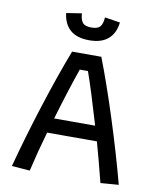

<svg xmlns="http://www.w3.org/2000/svg" viewBox="-89 -881 785 950"><g transform="rotate(10 303.5 -405.5)"><path d="M168 -799 245 -811Q247 -779 259 -764.5Q271 -750 303 -750Q335 -750 347 -764.5Q359 -779 361 -811L438 -799Q432 -745 398.5 -715.5Q365 -686 303 -686Q241 -686 207.5 -715.5Q174 -745 168 -799ZM35 -7Q76 -161 128.5 -325Q181 -489 230 -616H377Q426 -489 478.5 -325Q531 -161 572 -7L481 0Q453 -111 428 -200H178Q148 -96 126 0ZM406 -275Q354 -451 324 -535H283Q247 -433 200 -275Z"/></g></svg>

Font: Athiti Medium
Style: Regular
Weight: 500
Designer: CadsonDemak Team
Foundry: CadsonDemak
Version: Version 1.033